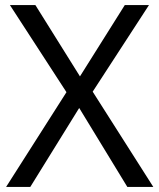

<svg xmlns="http://www.w3.org/2000/svg" viewBox="-20 -734 626 754"><path d="M582 0H480L291 -310L99 0H4L241 -372L19 -714H119L294 -434L470 -714H565L344 -374Z"/></svg>

Font: Noto Sans Old Persian
Style: Regular
Weight: 400
Designer: Monotype Design Team
Foundry: Monotype Imaging Inc.
Version: Version 2.001; ttfautohint (v1.8.4.7-5d5b)